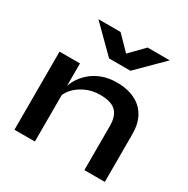

<svg xmlns="http://www.w3.org/2000/svg" viewBox="-171 -909 1034 1058"><g transform="rotate(30 346.5 -379.5)"><path d="M60 -497H190V0H60ZM421 -508Q467 -508 506 -496Q545 -484 574 -459Q603 -434 619 -395.5Q635 -357 635 -304V0H505V-281Q505 -344 474.5 -373.5Q444 -403 375 -403Q323 -403 281 -383Q239 -363 213 -332.5Q187 -302 183 -269L182 -320Q187 -355 205 -388Q223 -421 253.5 -448.5Q284 -476 326 -492Q368 -508 421 -508ZM424 -629H342L469 -759H610L451 -601H315L156 -759H297Z"/></g></svg>

Font: Syne
Style: Bold
Weight: 700
Designer: Lucas Descroix
Foundry: Bonjour Monde
Version: Version 2.200